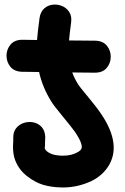

<svg xmlns="http://www.w3.org/2000/svg" viewBox="-20 -817 546 840"><path d="M246 3Q307 5 364 -18Q421 -40 453 -88Q514 -183 423 -318Q402 -349 362 -397Q328 -438 323 -446Q306 -473 296 -500Q357 -500 395 -499Q429 -499 446.5 -519.5Q464 -540 464.5 -567.5Q465 -595 448 -616.5Q431 -638 397 -639Q357 -639 282 -640Q284 -665 291 -718Q295 -745 283.5 -763.5Q272 -782 252 -790.5Q232 -799 210.5 -796.5Q189 -794 173 -779.5Q157 -765 153 -738Q145 -678 142 -642Q108 -642 78 -643Q44 -643 26.5 -622.5Q9 -602 8.5 -574.5Q8 -547 25 -525.5Q42 -504 76 -503Q110 -503 151 -502Q166 -434 205 -372Q216 -354 255 -307Q293 -261 308 -240Q347 -182 335 -164Q329 -154 305.5 -144.5Q282 -135 249 -136Q217 -137 198.5 -146.5Q180 -156 176 -167V-175Q177 -178 177 -184V-192Q178 -206 178 -217Q177 -245 162.5 -261Q148 -277 127 -281.5Q106 -286 85 -279.5Q64 -273 50.5 -256Q37 -239 38 -211V-200Q37 -181 37 -180Q36 -144 46 -117Q62 -75 97.5 -47Q133 -19 170 -8Q206 2 246 3Z"/></svg>

Font: Balsamiq Sans
Style: Bold
Weight: 700
Designer: Michael Angeles
Foundry: Balsamiq SRL
Version: Version 1.020; ttfautohint (v1.8.4.7-5d5b);gftools[0.9.26]